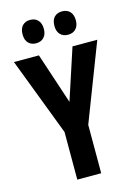

<svg xmlns="http://www.w3.org/2000/svg" viewBox="-135 -985 744 1055"><g transform="rotate(-15 237.0 -457.5)"><path d="M238 -424 333 -714H474L305 -275V0H169V-271L0 -714H142ZM85 -848Q85 -881 101.5 -898Q118 -915 145 -915Q173 -915 189.5 -897.5Q206 -880 206 -848Q206 -817 189.5 -799.5Q173 -782 145 -782Q118 -782 101.5 -799Q85 -816 85 -848ZM266 -848Q266 -881 282.5 -898Q299 -915 327 -915Q355 -915 371.5 -897.5Q388 -880 388 -848Q388 -817 371.5 -799.5Q355 -782 327 -782Q299 -782 282.5 -799.5Q266 -817 266 -848Z"/></g></svg>

Font: Noto Sans Armenian ExtraCondensed
Style: Bold
Weight: 700
Width: 2
Designer: Monotype Design Team
Foundry: Monotype Imaging Inc.
Version: Version 2.008; ttfautohint (v1.8.4.7-5d5b)